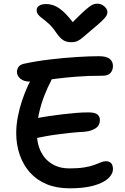

<svg xmlns="http://www.w3.org/2000/svg" viewBox="-20 -1015 679 1042"><path d="M358 7Q287 7 233 -15.5Q179 -38 142.5 -79Q106 -120 87 -175Q68 -230 68 -293Q68 -335 76.5 -380Q85 -425 99.5 -468.5Q114 -512 132 -551Q148 -585 170.5 -607.5Q193 -630 223 -630Q238 -630 248.5 -624.5Q259 -619 262 -608Q265 -597 258 -578Q239 -543 221 -497Q203 -451 191.5 -399.5Q180 -348 180 -293Q180 -236 201.5 -192.5Q223 -149 263 -125Q303 -101 356 -101Q404 -101 437.5 -106.5Q471 -112 492 -120Q513 -128 527.5 -134Q542 -140 554 -140Q574 -140 583.5 -129Q593 -118 593 -98Q593 -70 566.5 -46Q540 -22 488 -7.5Q436 7 358 7ZM174 -265Q152 -260 139.5 -266.5Q127 -273 121.5 -287Q116 -301 116 -316Q116 -337 134 -353Q152 -369 182 -374Q212 -380 246.5 -385Q281 -390 317.5 -394.5Q354 -399 390 -402Q426 -405 460 -405Q495 -405 508.5 -394Q522 -383 522 -364Q522 -333 497.5 -318Q473 -303 439 -300Q400 -298 363 -294Q326 -290 291.5 -285.5Q257 -281 227.5 -275.5Q198 -270 174 -265ZM145 -572Q110 -572 91 -587.5Q72 -603 72 -626Q72 -638 80 -651Q88 -664 110 -669Q174 -683 249 -692Q324 -701 395 -705.5Q466 -710 517 -710Q558 -710 575.5 -695.5Q593 -681 593 -657Q593 -634 579.5 -619Q566 -604 537 -604Q457 -604 395 -599Q333 -594 286 -588Q239 -582 204.5 -577Q170 -572 145 -572ZM507 -995Q523 -995 535.5 -988Q548 -981 555.5 -970.5Q563 -960 563 -948Q563 -941 558.5 -931.5Q554 -922 536.5 -904.5Q519 -887 480 -855Q450 -830 432.5 -814.5Q415 -799 401 -792.5Q387 -786 365 -786Q341 -786 323.5 -797Q306 -808 287 -835Q265 -868 245 -886Q225 -904 210 -915Q195 -926 187 -936Q179 -946 179 -960Q179 -975 192.5 -984Q206 -993 230 -993Q254 -993 277 -983.5Q300 -974 327.5 -948.5Q355 -923 392 -872H353Q395 -916 421.5 -941Q448 -966 463.5 -977.5Q479 -989 488.5 -992Q498 -995 507 -995Z"/></svg>

Font: Shantell Sans Medium
Style: Regular
Weight: 500
Designer: Stephen Nixon, Anya Danilova, Shantell Martin
Foundry: Arrow Type
Version: Version 1.011;[c5ecc13dd]